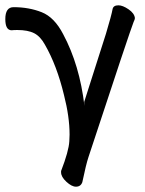

<svg xmlns="http://www.w3.org/2000/svg" viewBox="-47 -518 547 723"><path d="M239 185Q223 185 203 166.5Q183 148 183 131V126Q212 51 214 14L215 -11Q215 -78 194 -160Q167 -272 122 -350Q105 -381 81.5 -393Q58 -405 18 -405Q5 -405 -3 -404Q-27 -404 -27 -446Q-27 -491 4 -491Q62 -491 110 -472Q158 -453 191 -389Q253 -273 271 -119L270 -134L352 -391Q373 -461 377 -484Q380 -498 399 -498Q415 -498 437 -483Q459 -468 461 -450Q461 -445 456 -435Q444 -406 286 74Q277 101 263 168Q257 185 239 185Z"/></svg>

Font: ToneOZ-Pinyin-WenKai-Medium
Style: Medium
Weight: 700
Designer: Fontworks Inc.
Foundry: ToneOZ
Version: Version 0.240331